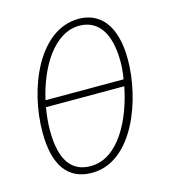

<svg xmlns="http://www.w3.org/2000/svg" viewBox="-89 -618 622 701"><g transform="rotate(-15 222.0 -268.0)"><path d="M174 10C331 10 407 -208 407 -356C407 -491 348 -546 271 -546C122 -546 37 -348 37 -179C37 -57 82 10 174 10ZM267 -521C333 -521 379 -471 379 -355C379 -335 377 -313 373 -290H78C105 -411 173 -521 267 -521ZM176 -15C112 -15 65 -55 65 -179C65 -207 68 -236 73 -265H369C346 -147 282 -15 176 -15Z"/></g></svg>

Font: Noto Serif Condensed Thin
Style: Italic
Weight: 100
Width: 3
Italic angle: -12°
Designer: Monotype Design Team
Foundry: Monotype Imaging Inc.
Version: Version 2.013